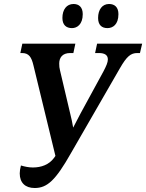

<svg xmlns="http://www.w3.org/2000/svg" viewBox="-20 -933 733 963"><path d="M519 -792C546 -792 574 -810 574 -862C574 -897 555 -913 527 -913C493 -913 472 -885 472 -843C472 -808 490 -792 519 -792ZM341 -792C366 -792 395 -810 395 -862C395 -897 376 -913 349 -913C314 -913 293 -885 293 -843C293 -808 312 -792 341 -792ZM154 10C217 10 259 -29 336 -165L581 -590C616 -651 636 -667 669 -667H682L693 -714H467L457 -667H476C505 -667 521 -657 521 -635C521 -620 513 -602 499 -575L384 -364C370 -337 359 -316 347 -293C343 -318 338 -339 331 -368L281 -580C278 -591 277 -601 277 -614C277 -643 292 -667 332 -667H348L358 -714H92L82 -667H90C125 -667 138 -647 148 -604L258 -151L251 -141C226 -107 187 -93 145 -93C125 -93 105 -97 85 -103C81 -88 79 -75 79 -63C79 -17 106 10 154 10Z"/></svg>

Font: Noto Serif Condensed SemiBold
Style: Italic
Weight: 600
Width: 3
Italic angle: -12°
Designer: Monotype Design Team
Foundry: Monotype Imaging Inc.
Version: Version 2.014